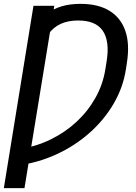

<svg xmlns="http://www.w3.org/2000/svg" viewBox="-44 -757 696 981"><path d="M233.4 -727.5 81.1 204.1H-24.4L127 -727.5ZM44.9 88.4 58.1 4.4Q141.6 -8.8 215.6 -44.9Q289.6 -81.1 347.9 -135.5Q406.2 -189.9 444.3 -258.3Q482.4 -326.7 494.6 -404.8L500 -439Q509.3 -493.7 504.2 -533.9Q499 -574.2 480.5 -600.6Q461.9 -627 430.7 -639.6Q399.4 -652.3 355.5 -652.3Q304.2 -652.3 266.8 -635.3Q229.5 -618.2 203.6 -583.5Q177.7 -548.8 160.2 -495.1L192.4 -686.5Q229.5 -712.4 271.7 -724.9Q314 -737.3 367.7 -737.3Q456.5 -737.3 514.4 -702.4Q572.3 -667.5 595.9 -600.6Q619.6 -533.7 604.5 -437L599.6 -404.8Q585.4 -310.5 536.4 -226.8Q487.3 -143.1 412.1 -76.9Q336.9 -10.7 242.9 32.2Q148.9 75.2 44.9 88.4Z"/></svg>

Font: Inter 16pt
Style: Italic
Weight: 400
Italic angle: -9.3988°
Version: Version 4.001;git-66647c0bb